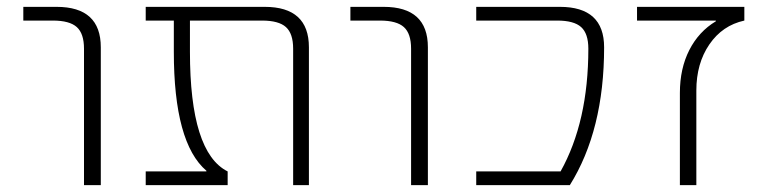

<svg xmlns="http://www.w3.org/2000/svg" viewBox="-20 -540 2239 560"><path d="M48 -480V-520H145Q274 -520 274 -402V0H225V-398Q225 -442 204 -461Q183 -480 134 -480Z M881 0H835V-398Q835 -442 814 -461Q793 -480 744 -480H534V-389Q534 -95 644 -40V0H405V-40H582V-42Q487 -123 487 -389V-480H405V-520H752Q881 -520 881 -402Z M1002 -480V-520H1099Q1228 -520 1228 -402V0H1179V-398Q1179 -442 1158 -461Q1137 -480 1088 -480Z M1613 -520Q1742 -520 1742 -402Q1742 -160 1642 0H1369V-40H1615Q1696 -185 1696 -398Q1696 -442 1675 -461Q1654 -480 1605 -480H1369V-520Z M2068 -478V-480H1838V-520H2151V-480Q2087 -466 2049 -410.5Q2011 -355 2011 -276V0H1963V-269Q1963 -340 1990.5 -394Q2018 -448 2068 -478Z"/></svg>

Font: Mplus 1p Light
Style: Regular
Weight: 300
Version: Version 1.061